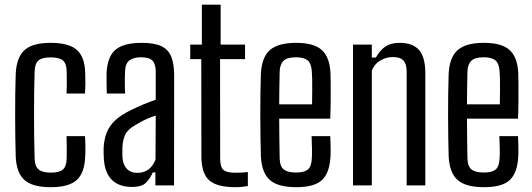

<svg xmlns="http://www.w3.org/2000/svg" viewBox="-20 -790 2268 818"><path d="M263.5 -391.5Q264.5 -408 264.5 -424.5Q264.5 -441 264.5 -457Q264.5 -473 264 -486.5Q263.5 -519.5 248 -532.5Q232.5 -545.5 196 -545.5Q159 -545.5 143.8 -532.2Q128.5 -519 127.5 -486Q126 -439.5 125.5 -394Q125 -348.5 125 -302.5Q125 -256.5 125.5 -210Q126 -163.5 127.5 -115Q128.5 -81 144.8 -67.8Q161 -54.5 196.5 -54.5Q233 -54.5 248.2 -68Q263.5 -81.5 264 -115.5Q264.5 -136.5 264.5 -158.5Q264.5 -180.5 263.5 -210H342Q343.5 -192 343.8 -166.2Q344 -140.5 343 -123Q340.5 -53.5 306.8 -23Q273 7.5 196.5 7.5Q118 7.5 84 -23.2Q50 -54 47 -123Q46 -159 45.2 -203.8Q44.5 -248.5 44.5 -296.5Q44.5 -344.5 45 -390.8Q45.5 -437 47 -476Q50.5 -546.5 85 -577Q119.5 -607.5 196 -607.5Q273 -607.5 307.2 -577.5Q341.5 -547.5 343 -478.5Q344 -458 343.8 -434.5Q343.5 -411 342 -391.5Z M543.5 6.5Q488 6.5 457.5 -22.8Q427 -52 422.5 -111.5Q422 -124 421.5 -136.2Q421 -148.5 421.5 -161Q423.5 -197 434.8 -225.5Q446 -254 471 -277.5Q496 -301 540 -322Q563.5 -333.5 590.5 -345Q617.5 -356.5 643.5 -365V-484Q643.5 -517 629.8 -531.5Q616 -546 580.5 -546Q550.5 -546 532.5 -533.5Q514.5 -521 513 -489Q512 -474 511.8 -454.8Q511.5 -435.5 512 -418.2Q512.5 -401 513 -391.5H435Q434.5 -413 434 -435.5Q433.5 -458 434 -479Q436 -523 451 -551.5Q466 -580 498.2 -593.8Q530.5 -607.5 584 -607.5Q637.5 -607.5 667.5 -593.2Q697.5 -579 709.8 -548Q722 -517 722 -468L721.5 0H642V-55.5H631Q618 -26.5 600.2 -10Q582.5 6.5 543.5 6.5ZM564.5 -53.5Q593 -53.5 612.5 -68Q632 -82.5 642.5 -110L643.5 -297.5Q623.5 -291.5 602.5 -282Q581.5 -272.5 555.5 -256.5Q523 -238 512.8 -214.8Q502.5 -191.5 501.5 -161Q501 -147.5 501.2 -137Q501.5 -126.5 502 -116Q504.5 -87 520.8 -70.2Q537 -53.5 564.5 -53.5Z M983.5 7.5Q903 7.5 870.5 -22.5Q838 -52.5 838 -124.5L837.5 -538H790.5V-600H840V-770H920V-600H1024V-538H917.5L918 -115.5Q918 -79.5 931.2 -66.8Q944.5 -54 985 -54Q1000 -54 1010.8 -54.8Q1021.5 -55.5 1036 -57V2.5Q1024 4.5 1011.2 6Q998.5 7.5 983.5 7.5Z M1242.5 7.5Q1163.5 7.5 1129.2 -23.5Q1095 -54.5 1091.5 -123.5Q1090.5 -159.5 1089.8 -204.2Q1089 -249 1089 -296.8Q1089 -344.5 1089.5 -390.5Q1090 -436.5 1091.5 -475.5Q1095 -546.5 1130.2 -577Q1165.5 -607.5 1241.5 -607.5Q1318 -607.5 1351.5 -576.5Q1385 -545.5 1388 -479Q1388.5 -467.5 1388.8 -435.2Q1389 -403 1388.8 -362.2Q1388.5 -321.5 1387 -284.5H1169.5Q1169.5 -243 1170.2 -200.8Q1171 -158.5 1171.5 -115Q1172.5 -81 1189 -68Q1205.5 -55 1241 -55Q1276.5 -55 1291.8 -68Q1307 -81 1308.5 -115Q1309.5 -130 1309.2 -156Q1309 -182 1307.5 -210H1387Q1388 -193 1388.5 -166.2Q1389 -139.5 1388 -123.5Q1384.5 -53.5 1351.8 -23Q1319 7.5 1242.5 7.5ZM1169.5 -345.5H1309.5Q1310 -373.5 1310.2 -402.2Q1310.5 -431 1310 -453.8Q1309.5 -476.5 1308.5 -485.5Q1306.5 -519.5 1290.5 -532.8Q1274.5 -546 1241.5 -546Q1203.5 -546 1188 -531Q1172.5 -516 1171.5 -485.5Q1171 -451.5 1170.2 -416.2Q1169.5 -381 1169.5 -345.5Z M1484 0V-600H1564V-545H1581.5Q1598.5 -576 1622 -591.8Q1645.5 -607.5 1682.5 -607.5Q1738 -607.5 1764.8 -577.5Q1791.5 -547.5 1792 -481V0H1712.5V-487Q1712 -519 1698 -533Q1684 -547 1653.5 -547Q1624.5 -547 1599.2 -531.5Q1574 -516 1564 -488.5V0Z M2042.5 7.5Q1963.5 7.5 1929.2 -23.5Q1895 -54.5 1891.5 -123.5Q1890.5 -159.5 1889.8 -204.2Q1889 -249 1889 -296.8Q1889 -344.5 1889.5 -390.5Q1890 -436.5 1891.5 -475.5Q1895 -546.5 1930.2 -577Q1965.5 -607.5 2041.5 -607.5Q2118 -607.5 2151.5 -576.5Q2185 -545.5 2188 -479Q2188.5 -467.5 2188.8 -435.2Q2189 -403 2188.8 -362.2Q2188.5 -321.5 2187 -284.5H1969.5Q1969.5 -243 1970.2 -200.8Q1971 -158.5 1971.5 -115Q1972.5 -81 1989 -68Q2005.5 -55 2041 -55Q2076.5 -55 2091.8 -68Q2107 -81 2108.5 -115Q2109.5 -130 2109.2 -156Q2109 -182 2107.5 -210H2187Q2188 -193 2188.5 -166.2Q2189 -139.5 2188 -123.5Q2184.5 -53.5 2151.8 -23Q2119 7.5 2042.5 7.5ZM1969.5 -345.5H2109.5Q2110 -373.5 2110.2 -402.2Q2110.5 -431 2110 -453.8Q2109.5 -476.5 2108.5 -485.5Q2106.5 -519.5 2090.5 -532.8Q2074.5 -546 2041.5 -546Q2003.5 -546 1988 -531Q1972.5 -516 1971.5 -485.5Q1971 -451.5 1970.2 -416.2Q1969.5 -381 1969.5 -345.5Z"/></svg>

Font: Big Shoulders Text Thin
Style: Regular
Weight: 400
Version: Version 2.002